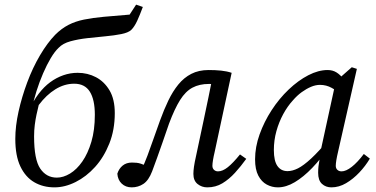

<svg xmlns="http://www.w3.org/2000/svg" viewBox="-20 -795 1622 828"><path d="M215 13Q166 13 128 -9Q90 -31 68 -77Q46 -123 46 -196Q46 -251 60 -314Q74 -377 97.5 -440Q121 -503 152.5 -556.5Q184 -610 218 -645Q245 -672 275 -687.5Q305 -703 342 -710.5Q379 -718 427 -722.5Q475 -727 539 -732L567 -775L596 -765Q583 -730 571.5 -705Q560 -680 546 -666Q533 -654 503 -648Q473 -642 435 -638.5Q397 -635 357 -630.5Q317 -626 284 -617Q251 -608 233 -589Q216 -573 199 -544.5Q182 -516 166 -479Q150 -442 137.5 -402.5Q125 -363 117 -323L107 -322Q124 -361 147 -391Q170 -421 196.5 -440.5Q223 -460 253 -470.5Q283 -481 315 -481Q358 -481 394 -462Q430 -443 452.5 -405Q475 -367 475 -307Q475 -235 451.5 -176Q428 -117 390 -75Q352 -33 306 -10Q260 13 215 13ZM225 -29Q253 -29 282 -46.5Q311 -64 335 -98.5Q359 -133 374 -183.5Q389 -234 389 -300Q389 -365 367.5 -399.5Q346 -434 300 -434Q258 -434 219 -410Q180 -386 147 -342Q142 -322 137.5 -301Q133 -280 130 -256.5Q127 -233 127 -207Q127 -107 153.5 -68Q180 -29 225 -29Z M548 13Q522 13 505 -3Q488 -19 486 -46Q493 -68 509 -81Q525 -94 549 -94Q560 -94 569.5 -93Q579 -92 589 -88.5Q599 -85 609 -80L626 -73L610 -45L590 -63Q604 -92 616 -124Q628 -156 641 -193.5Q654 -231 670 -275Q687 -322 706 -361.5Q725 -401 749 -430.5Q773 -460 805 -476.5Q837 -493 880 -493Q909 -493 933.5 -490.5Q958 -488 979 -481L906 -141Q901 -120 898.5 -104.5Q896 -89 896 -80Q896 -69 903 -62.5Q910 -56 920 -56Q940 -56 962.5 -74Q985 -92 1015 -129L1042 -110Q1019 -78 993.5 -50Q968 -22 939 -4.5Q910 13 874 13Q850 13 832 -1.5Q814 -16 814 -45Q814 -58 816.5 -76Q819 -94 826 -125L859 -280Q869 -328 879 -375.5Q889 -423 898 -470L940 -425Q923 -430 911.5 -431.5Q900 -433 881 -433Q840 -433 810 -417Q780 -401 756.5 -363.5Q733 -326 709 -262Q693 -215 680.5 -179.5Q668 -144 657.5 -114.5Q647 -85 636 -56Q621 -17 598.5 -2Q576 13 548 13Z M1178 13Q1153 13 1130.5 1Q1108 -11 1094 -37.5Q1080 -64 1080 -108Q1080 -161 1099.5 -215.5Q1119 -270 1151.5 -320Q1184 -370 1225 -409Q1266 -448 1309.5 -470.5Q1353 -493 1393 -493Q1415 -493 1431.5 -482.5Q1448 -472 1461.5 -454Q1475 -436 1489 -412L1453 -386Q1434 -403 1410.5 -416Q1387 -429 1360 -429Q1341 -429 1321 -420.5Q1301 -412 1281 -397.5Q1261 -383 1243 -362Q1220 -337 1201.5 -303Q1183 -269 1172 -229.5Q1161 -190 1161 -148Q1161 -101 1176.5 -79Q1192 -57 1220 -57Q1241 -57 1265 -69Q1289 -81 1322 -111.5Q1355 -142 1399 -195L1408 -160H1398Q1364 -110 1326.5 -71Q1289 -32 1251.5 -9.5Q1214 13 1178 13ZM1409 13Q1385 13 1368.5 -2Q1352 -17 1352 -50Q1352 -65 1353.5 -78Q1355 -91 1357.5 -104Q1360 -117 1363 -132L1361 -136L1429 -448L1438 -453L1497 -505L1519 -498L1438 -141Q1433 -120 1430.5 -104.5Q1428 -89 1428 -80Q1428 -69 1435 -62.5Q1442 -56 1453 -56Q1472 -56 1497 -75.5Q1522 -95 1549 -131L1575 -111Q1556 -79 1529.5 -51Q1503 -23 1472.5 -5Q1442 13 1409 13Z"/></svg>

Font: Source Serif 4 18pt
Style: Italic
Weight: 400
Italic angle: -12°
Designer: Frank Grießhammer
Foundry: Adobe Systems Incorporated
Version: Version 4.004;hotconv 1.0.116;makeotfexe 2.5.65601